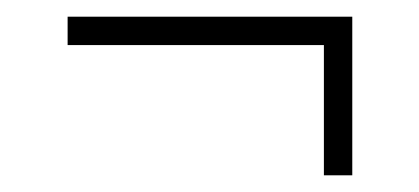

<svg xmlns="http://www.w3.org/2000/svg" viewBox="-20 -292 502 230"><path d="M368 -82V-238H61V-272H402V-82Z"/></svg>

Font: Saira ExtraCondensed Thin
Style: Regular
Weight: 250
Width: 2
Designer: Hector Gatti with collaboration of the Omnibus-Type team
Foundry: Omnibus-Type
Version: Version 1.101